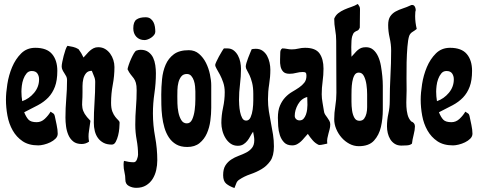

<svg xmlns="http://www.w3.org/2000/svg" viewBox="-20 -733 2412 968"><path d="M158 -492Q216 -492 242.5 -460.5Q269 -429 269 -376Q269 -328 257 -296Q245 -264 223.5 -241.5Q202 -219 171 -202.5Q140 -186 102 -167Q112 -142 124 -129.5Q136 -117 165 -117Q188 -117 206 -134Q224 -151 235 -170Q242 -165 248 -161.5Q254 -158 256 -149Q260 -130 265.5 -104Q271 -78 271 -59Q271 -45 260 -34Q249 -23 233.5 -15.5Q218 -8 201.5 -4Q185 0 173 0Q125 0 94 -21Q63 -42 44 -75.5Q25 -109 17.5 -150Q10 -191 10 -231Q10 -264 17 -309Q24 -354 41 -394.5Q58 -435 86.5 -463.5Q115 -492 158 -492ZM88 -271Q88 -259 89 -247Q90 -235 92 -223Q127 -235 152 -265Q177 -295 177 -333Q177 -350 168.5 -362.5Q160 -375 140 -375Q124 -375 114 -363Q104 -351 98 -334.5Q92 -318 90 -300.5Q88 -283 88 -271Z M320 -502Q334 -500 348.5 -496.5Q363 -493 376 -485Q390 -467 401 -443Q409 -451 417 -460.5Q425 -470 433.5 -477.5Q442 -485 452 -490Q462 -495 475 -495Q495 -495 510 -486Q525 -477 535.5 -462.5Q546 -448 551.5 -430.5Q557 -413 557 -395Q557 -350 548.5 -305.5Q540 -261 540 -215Q540 -187 546.5 -170.5Q553 -154 561.5 -143.5Q570 -133 576.5 -127Q583 -121 583 -114Q583 -105 581.5 -86.5Q580 -68 575.5 -50Q571 -32 563.5 -18Q556 -4 544 -4Q519 -4 502 -13Q485 -22 474 -37Q463 -52 458 -72Q453 -92 453 -114Q453 -165 456.5 -216.5Q460 -268 460 -320Q460 -335 454 -348.5Q448 -362 443 -376Q424 -376 414 -364Q404 -352 400 -335Q396 -318 396 -299.5Q396 -281 396 -268Q396 -241 394.5 -222.5Q393 -204 395.5 -189Q398 -174 407 -159Q416 -144 436 -124Q433 -98 428.5 -71.5Q424 -45 429 -19Q412 -7 392 -7Q365 -7 349 -20Q333 -33 324.5 -53Q316 -73 313 -96Q310 -119 310 -140Q310 -188 314 -235Q318 -282 318 -330Q318 -340 314 -348Q310 -356 304.5 -364Q299 -372 295 -380.5Q291 -389 291 -398Q291 -406 294 -421Q297 -436 301 -451.5Q305 -467 310 -481.5Q315 -496 320 -502Z M714 -646Q729 -646 738.5 -639Q748 -632 753.5 -621.5Q759 -611 761 -598Q763 -585 763 -573Q763 -565 757.5 -557.5Q752 -550 743.5 -544Q735 -538 725.5 -534.5Q716 -531 709 -531Q683 -531 667.5 -547.5Q652 -564 652 -590Q652 -623 668 -634.5Q684 -646 714 -646ZM689 -482Q713 -482 728.5 -470.5Q744 -459 752 -442Q760 -425 763 -404Q766 -383 766 -364Q766 -313 758.5 -262.5Q751 -212 751 -161Q751 -102 762 -43Q773 16 773 75Q773 100 767.5 124.5Q762 149 749.5 169Q737 189 716.5 201.5Q696 214 667 214Q647 214 629.5 204.5Q612 195 612 173Q612 153 607.5 135Q603 117 603 97Q603 92 603.5 87.5Q604 83 605 78Q617 81 629 83Q641 85 654 85Q665 85 670.5 70.5Q676 56 676 47Q676 10 669 -28Q662 -66 662 -104Q662 -148 665.5 -191Q669 -234 669 -278Q669 -302 665 -315.5Q661 -329 654 -338.5Q647 -348 639 -357.5Q631 -367 623 -384Q624 -391 629 -406Q634 -421 641 -436.5Q648 -452 655 -464Q662 -476 668 -478Q673 -480 678.5 -481Q684 -482 689 -482Z M932 -480Q962 -480 983.5 -461.5Q1005 -443 1018.5 -416Q1032 -389 1038.5 -358Q1045 -327 1045 -303V-189Q1045 -159 1040.5 -124.5Q1036 -90 1023 -60.5Q1010 -31 986 -11.5Q962 8 924 8Q891 8 868.5 -5Q846 -18 831.5 -40Q817 -62 809 -89.5Q801 -117 797.5 -146.5Q794 -176 793.5 -204.5Q793 -233 793 -256Q793 -294 797 -334Q801 -374 815 -406.5Q829 -439 856.5 -459.5Q884 -480 932 -480ZM874 -247Q874 -234 874.5 -211.5Q875 -189 879.5 -166.5Q884 -144 894 -127.5Q904 -111 922 -111Q940 -111 949 -131Q958 -151 961.5 -178Q965 -205 965 -232Q965 -259 965 -272Q965 -282 963.5 -297.5Q962 -313 957.5 -326.5Q953 -340 944.5 -350Q936 -360 922 -360Q904 -360 894 -347.5Q884 -335 879.5 -317Q875 -299 874.5 -279.5Q874 -260 874 -247Z M1109 -489H1126Q1145 -489 1158 -479Q1171 -469 1179.5 -453.5Q1188 -438 1191.5 -420Q1195 -402 1195 -386Q1195 -347 1190 -308Q1185 -269 1185 -229Q1185 -221 1186 -203.5Q1187 -186 1190.5 -168.5Q1194 -151 1201 -138Q1208 -125 1221 -125Q1236 -125 1243.5 -142Q1251 -159 1254 -181.5Q1257 -204 1257 -226Q1257 -248 1257 -259Q1257 -293 1251 -316Q1245 -339 1238 -354Q1231 -369 1225 -379Q1219 -389 1219 -397Q1219 -404 1222.5 -416Q1226 -428 1231 -441Q1236 -454 1241 -466Q1246 -478 1249 -485Q1254 -486 1259.5 -486.5Q1265 -487 1270 -487Q1290 -487 1304 -477Q1318 -467 1326.5 -451.5Q1335 -436 1339 -417.5Q1343 -399 1343 -382Q1343 -345 1337 -308Q1331 -271 1331 -233Q1331 -202 1335.5 -172.5Q1340 -143 1346 -113.5Q1352 -84 1356.5 -54.5Q1361 -25 1361 5Q1361 53 1343 78.5Q1325 104 1299 119.5Q1273 135 1242 145.5Q1211 156 1186 173Q1175 180 1171 192Q1167 204 1162 215Q1136 206 1120.5 193Q1105 180 1105 150Q1105 119 1116.5 101Q1128 83 1145.5 71.5Q1163 60 1183.5 52.5Q1204 45 1221.5 36Q1239 27 1250.5 12.5Q1262 -2 1262 -26Q1262 -37 1260 -47.5Q1258 -58 1256 -69Q1248 -58 1241.5 -45.5Q1235 -33 1226.5 -22.5Q1218 -12 1206.5 -5Q1195 2 1179 2Q1158 2 1142.5 -9Q1127 -20 1116.5 -37.5Q1106 -55 1101 -75Q1096 -95 1096 -113Q1096 -151 1104.5 -190Q1113 -229 1113 -268Q1113 -295 1105.5 -317Q1098 -339 1089 -356Q1080 -373 1072.5 -385.5Q1065 -398 1065 -406Q1065 -409 1070.5 -421.5Q1076 -434 1083.5 -447.5Q1091 -461 1098.5 -473.5Q1106 -486 1109 -489Z M1403 -489Q1415 -489 1427 -486.5Q1439 -484 1451 -484Q1468 -484 1484.5 -488Q1501 -492 1518 -492Q1571 -492 1591 -463.5Q1611 -435 1611 -387Q1611 -355 1606.5 -322.5Q1602 -290 1602 -258Q1602 -238 1606 -216Q1610 -194 1613 -174Q1614 -163 1619.5 -155Q1625 -147 1630.5 -139.5Q1636 -132 1640.5 -124Q1645 -116 1645 -106Q1645 -93 1642 -82Q1639 -71 1636 -59.5Q1633 -48 1630.5 -36Q1628 -24 1630 -9Q1619 -7 1609 -4.5Q1599 -2 1588 -2Q1570 -10 1556.5 -25.5Q1543 -41 1532 -58Q1523 -49 1515 -39Q1507 -29 1498 -20.5Q1489 -12 1478 -6Q1467 0 1453 0Q1427 0 1412.5 -15Q1398 -30 1391 -51.5Q1384 -73 1382.5 -97Q1381 -121 1381 -139Q1381 -176 1391.5 -200.5Q1402 -225 1418 -242Q1434 -259 1453 -270Q1472 -281 1488 -292Q1504 -303 1514.5 -316.5Q1525 -330 1525 -351Q1525 -362 1521.5 -366Q1518 -370 1507 -370Q1490 -370 1473.5 -365.5Q1457 -361 1440 -361Q1418 -361 1408 -371.5Q1398 -382 1394.5 -398Q1391 -414 1392 -433Q1393 -452 1393 -468Q1393 -474 1395 -479.5Q1397 -485 1403 -489ZM1466 -149Q1466 -139 1473 -132.5Q1480 -126 1490 -126Q1503 -126 1510.5 -134.5Q1518 -143 1522.5 -155.5Q1527 -168 1528.5 -181.5Q1530 -195 1530 -204L1529 -244Q1499 -236 1482.5 -207Q1466 -178 1466 -149Z M1784 -713Q1788 -708 1791.5 -701.5Q1795 -695 1795 -688L1794 -594Q1789 -581 1781.5 -578.5Q1774 -576 1767 -570.5Q1760 -565 1755.5 -549.5Q1751 -534 1751 -495L1752 -447Q1761 -456 1768 -464.5Q1775 -473 1783 -480Q1791 -487 1800.5 -491Q1810 -495 1825 -495Q1847 -495 1862 -482Q1877 -469 1886.5 -448Q1896 -427 1900.5 -401Q1905 -375 1907.5 -349Q1910 -323 1910 -300Q1910 -277 1910 -262Q1910 -226 1910 -180Q1910 -134 1900.5 -93Q1891 -52 1865.5 -24Q1840 4 1789 4Q1764 4 1741.5 -8Q1719 -20 1702 -39.5Q1685 -59 1675 -83Q1665 -107 1665 -132Q1665 -164 1670.5 -197.5Q1676 -231 1676 -265L1675 -527Q1675 -555 1670 -582.5Q1665 -610 1665 -639Q1672 -656 1685.5 -666.5Q1699 -677 1716 -684.5Q1733 -692 1751 -698Q1769 -704 1784 -713ZM1752 -254Q1752 -242 1752 -220Q1752 -198 1755 -176.5Q1758 -155 1766.5 -139.5Q1775 -124 1792 -124Q1808 -124 1816 -135Q1824 -146 1827.5 -161Q1831 -176 1831 -192.5Q1831 -209 1831 -220Q1831 -233 1831 -257.5Q1831 -282 1827.5 -306.5Q1824 -331 1815 -349Q1806 -367 1789 -367Q1774 -367 1766.5 -353Q1759 -339 1756 -320Q1753 -301 1752.5 -282.5Q1752 -264 1752 -254Z M2058 -708Q2069 -708 2073.5 -695Q2078 -682 2074 -674L2073 -652Q2073 -621 2081 -587Q2071 -579 2059.5 -572Q2048 -565 2043 -552Q2037 -534 2034 -497Q2031 -460 2030 -418.5Q2029 -377 2029.5 -338Q2030 -299 2030 -277Q2030 -259 2029 -237.5Q2028 -216 2029 -195Q2030 -174 2035 -154.5Q2040 -135 2053 -121Q2072 -114 2072 -96Q2072 -79 2065.5 -53.5Q2059 -28 2057 -9Q2048 -1 2031.5 0Q2015 1 2004 1Q1984 1 1970 -8Q1956 -17 1947.5 -31Q1939 -45 1935 -62Q1931 -79 1931 -96Q1931 -128 1938 -159.5Q1945 -191 1945 -223Q1945 -287 1948.5 -350.5Q1952 -414 1952 -478Q1952 -510 1944.5 -542.5Q1937 -575 1937 -607Q1937 -635 1947.5 -650.5Q1958 -666 1974.5 -675Q1991 -684 2011 -690.5Q2031 -697 2050 -706Q2053 -708 2058 -708Z M2249 -492Q2307 -492 2333.5 -460.5Q2360 -429 2360 -376Q2360 -328 2348 -296Q2336 -264 2314.5 -241.5Q2293 -219 2262 -202.5Q2231 -186 2193 -167Q2203 -142 2215 -129.5Q2227 -117 2256 -117Q2279 -117 2297 -134Q2315 -151 2326 -170Q2333 -165 2339 -161.5Q2345 -158 2347 -149Q2351 -130 2356.5 -104Q2362 -78 2362 -59Q2362 -45 2351 -34Q2340 -23 2324.5 -15.5Q2309 -8 2292.5 -4Q2276 0 2264 0Q2216 0 2185 -21Q2154 -42 2135 -75.5Q2116 -109 2108.5 -150Q2101 -191 2101 -231Q2101 -264 2108 -309Q2115 -354 2132 -394.5Q2149 -435 2177.5 -463.5Q2206 -492 2249 -492ZM2179 -271Q2179 -259 2180 -247Q2181 -235 2183 -223Q2218 -235 2243 -265Q2268 -295 2268 -333Q2268 -350 2259.5 -362.5Q2251 -375 2231 -375Q2215 -375 2205 -363Q2195 -351 2189 -334.5Q2183 -318 2181 -300.5Q2179 -283 2179 -271Z"/></svg>

Font: Reclame
Style: Regular
Weight: 400
Designer: Peter Wiegel
Foundry: Peter Wiegel
Version: Version 1.000